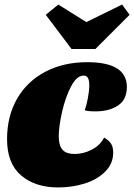

<svg xmlns="http://www.w3.org/2000/svg" viewBox="-20 -803 589 843"><path d="M537 -421Q537 -366 498.5 -340Q460 -314 399 -314Q365 -314 352 -319Q360 -341 366 -373Q372 -405 372 -429Q372 -449 366.5 -460Q361 -471 347 -471Q317 -471 292 -423.5Q267 -376 252.5 -311.5Q238 -247 238 -204Q238 -165 254 -146Q270 -127 308 -127Q347 -127 384 -146.5Q421 -166 437 -199Q459 -186 468 -171.5Q477 -157 477 -133Q477 -84 441.5 -49Q406 -14 351 3Q296 20 236 20Q135 20 73 -32.5Q11 -85 11 -192Q11 -293 55 -369.5Q99 -446 179 -488Q259 -530 363 -530Q537 -530 537 -421ZM516 -783 549 -738 399 -588H294L181 -738L236 -783L359 -706Z"/></svg>

Font: Sansita Black Italic
Style: Regular
Weight: 900
Italic angle: -11°
Designer: Pablo Cosgaya
Foundry: Omnibus-Type
Version: Version 1.006